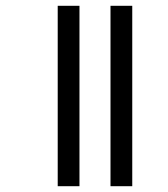

<svg xmlns="http://www.w3.org/2000/svg" viewBox="-20 -642 578 662"><path d="M361 -622V0H436V-622ZM179 -622V0H254V-622Z"/></svg>

Font: Noto Sans Devanagari UI ExtraCondensed
Style: Regular
Weight: 400
Width: 2
Designer: Jelle Bosma - Monotype Design Team
Foundry: Monotype Imaging Inc.
Version: Version 2.003